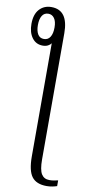

<svg xmlns="http://www.w3.org/2000/svg" viewBox="-153 -802 517 1084"><g transform="rotate(10 106.0 -260.0)"><path d="M198 240Q139 240 113 205.5Q87 171 87 89V-559Q81 -550 68.5 -543.5Q56 -537 39 -537Q0 -537 -22.5 -567.5Q-45 -598 -45 -647Q-45 -702 -18.5 -731Q8 -760 50 -760Q147 -760 147 -627V96Q147 156 162 180Q177 204 207 204Q222 204 233 202Q244 200 257 197V230Q245 234 230 237Q215 240 198 240ZM39 -575Q62 -575 74.5 -594.5Q87 -614 87 -649Q87 -684 74 -702Q61 -720 40 -720Q16 -720 4 -700.5Q-8 -681 -8 -647Q-8 -614 3.5 -594.5Q15 -575 39 -575Z"/></g></svg>

Font: Noto Serif ExtraCondensed Light
Style: Regular
Weight: 300
Width: 2
Designer: Monotype Design Team
Foundry: Monotype Imaging Inc.
Version: Version 2.014; ttfautohint (v1.8.4.7-5d5b)